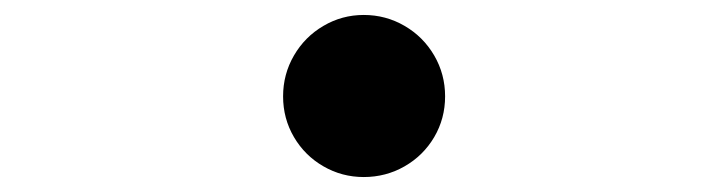

<svg xmlns="http://www.w3.org/2000/svg" viewBox="-20 -483 978 258"><path d="M360.4 -353.5Q360.4 -383.3 375 -408.4Q389.6 -433.6 414.6 -448.2Q439.5 -462.9 468.8 -462.9Q498.5 -462.9 523.7 -448.2Q548.8 -433.6 563.5 -408.4Q578.1 -383.3 578.1 -353.5Q578.1 -323.7 563.5 -298.8Q548.8 -273.9 523.7 -259.5Q498.5 -245.1 468.8 -245.1Q439.5 -245.1 414.6 -259.5Q389.6 -273.9 375 -298.8Q360.4 -323.7 360.4 -353.5Z"/></svg>

Font: Pretendard JP
Style: Bold
Weight: 700
Designer: Base glyphs from Inter by Rasmus Andersson; Hangeul glyphs from Noto Sans CJK(Source Han Sans) by Jang Soo-young and Kan
Foundry: Kil Hyung-jin
Version: Version 1.309